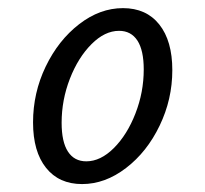

<svg xmlns="http://www.w3.org/2000/svg" viewBox="-20 -446 509 477"><path d="M62.1 -141.9Q62.1 -215.3 93.5 -280.6Q125 -346 176.6 -385.9Q228.2 -425.8 285.5 -425.8Q343.5 -425.8 375.8 -385.1Q408.1 -344.4 408.1 -271.8Q408.1 -199.2 376.6 -133.9Q345.2 -68.5 293.1 -28.6Q241.1 11.3 183.9 11.3Q126.6 11.3 94.4 -29Q62.1 -69.4 62.1 -141.9ZM337.1 -273.4Q337.1 -321 321.4 -345.2Q305.6 -369.4 275.8 -369.4Q240.3 -369.4 207.3 -336.3Q174.2 -303.2 153.6 -250.4Q133.1 -197.6 133.1 -141.1Q133.1 -93.5 148.8 -69.4Q164.5 -45.2 194.4 -45.2Q229.8 -45.2 262.9 -78.2Q296 -111.3 316.5 -164.1Q337.1 -216.9 337.1 -273.4Z"/></svg>

Font: Playfair Micro SmCond SmLight
Style: Italic
Weight: 360
Width: 4
Italic angle: -15.6°
Designer: Claus Eggers Sørensen
Foundry: Claus Eggers Sørensen
Version: Version 2.203;Glyphs 3.3 (3326)